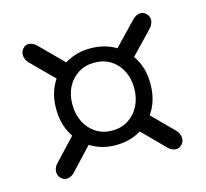

<svg xmlns="http://www.w3.org/2000/svg" viewBox="-76 -679 688 642"><g transform="rotate(-15 267.5 -357.5)"><path d="M63.8 -180.9Q53.4 -170.5 51.5 -156.2Q49.7 -142 60.1 -131.1Q70.4 -119.9 83.9 -122.2Q97.4 -124.5 107.7 -135.3L198.9 -232.7L155.5 -278.5ZM53.8 -581.5Q43.4 -570.6 45.1 -556Q46.8 -541.5 57.8 -530.3L155.5 -432.4L198.9 -478.2L100.8 -576.5Q90.5 -587 77.2 -589.7Q63.8 -592.4 53.8 -581.5ZM481.4 -583.3Q471.2 -594.7 457.4 -592.5Q443.6 -590.3 433 -579.1L337.2 -479.6L380.3 -433.5L476.9 -534.3Q487.2 -545 489.4 -558.9Q491.5 -572.9 481.4 -583.3ZM478.7 -131.5Q489.4 -142.2 487.4 -156.9Q485.4 -171.6 475.1 -182L380.3 -277.3L337.2 -231L431.2 -136Q441.5 -125.1 455.2 -123Q468.8 -120.9 478.7 -131.5ZM268.5 -187.8Q315.5 -187.8 352.5 -209Q389.4 -230.3 410.9 -268.2Q432.4 -306.2 432.4 -356.5Q432.4 -406.8 410.8 -444Q389.1 -481.2 352.2 -502Q315.2 -522.7 268.5 -522.7Q222.6 -522.7 185.6 -502Q148.7 -481.2 127.3 -443.9Q105.9 -406.5 105.9 -356.5Q105.9 -306.5 127.3 -268.4Q148.7 -230.3 185.5 -209Q222.3 -187.8 268.5 -187.8ZM268.9 -238Q237.2 -238 213.1 -253.6Q189 -269.1 175.6 -295.9Q162.1 -322.8 162.1 -356.5Q162.1 -390.4 175.6 -416.6Q189 -442.8 213.1 -457.9Q237.2 -473.1 268.9 -473.1Q301.2 -473.1 325.2 -457.9Q349.1 -442.8 362.6 -416.4Q376.2 -390.1 376.2 -356.5Q376.2 -322.8 362.8 -295.9Q349.4 -269.1 325.3 -253.6Q301.2 -238 268.9 -238Z"/></g></svg>

Font: Fraunces 144pt S100 Black
Style: Regular
Weight: 900
Version: Version 1.000